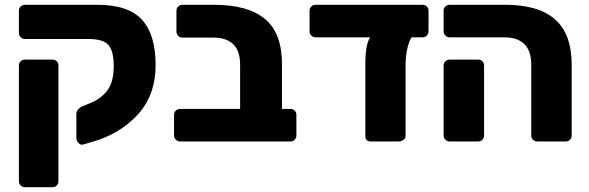

<svg xmlns="http://www.w3.org/2000/svg" viewBox="-20 -591 2462 802"><path d="M299 -14V-115Q299 -125 306 -133.5Q313 -142 324 -147L356 -160Q402 -178 428.5 -213.5Q455 -249 455 -315Q455 -378 433 -403Q411 -428 351 -428H84Q74 -428 66.5 -435.5Q59 -443 59 -454V-547Q59 -557 66.5 -564Q74 -571 84 -571H386Q516 -571 573 -508.5Q630 -446 630 -320Q630 -193 555 -112Q480 -31 367 1L326 13Q316 15 307.5 6Q299 -3 299 -14ZM59 166V-317Q59 -328 66.5 -335Q74 -342 84 -342H199Q210 -342 217 -335Q224 -328 224 -317V166Q224 177 217 184Q210 191 199 191H84Q74 191 66.5 184Q59 177 59 166Z M707 -25V-111Q707 -122 714.5 -129Q722 -136 732 -136H983V-321Q983 -434 870 -434H742Q731 -434 724 -441.5Q717 -449 717 -460V-546Q717 -557 724.5 -564Q732 -571 742 -571H875Q1015 -571 1086.5 -512Q1158 -453 1158 -321V-136H1193Q1204 -136 1211 -129Q1218 -122 1218 -111V-25Q1218 -15 1211 -7.5Q1204 0 1193 0H732Q722 0 714.5 -7.5Q707 -15 707 -25Z M1770 -546V-460Q1770 -450 1763 -442.5Q1756 -435 1745 -435H1699Q1687 -416 1680.5 -384Q1674 -352 1674 -313V-22Q1674 -13 1664.5 -6.5Q1655 0 1645 0H1528Q1518 0 1512 -6Q1506 -12 1506 -22V-324Q1506 -405 1526 -435H1298Q1288 -435 1280.5 -442.5Q1273 -450 1273 -460V-546Q1273 -557 1280.5 -564Q1288 -571 1298 -571H1745Q1756 -571 1763 -564Q1770 -557 1770 -546Z M2199 -25V-321Q2199 -435 2086 -435H1858Q1848 -435 1840.5 -442.5Q1833 -450 1833 -460V-546Q1833 -557 1840.5 -564Q1848 -571 1858 -571H2091Q2229 -571 2298.5 -510Q2368 -449 2368 -320V-25Q2368 -15 2361 -7.5Q2354 0 2343 0H2225Q2214 0 2206.5 -7Q2199 -14 2199 -25ZM1833 -25V-317Q1833 -328 1840.5 -335Q1848 -342 1858 -342H1977Q1988 -342 1995 -335Q2002 -328 2002 -317V-25Q2002 -15 1995 -7.5Q1988 0 1977 0H1858Q1848 0 1840.5 -7.5Q1833 -15 1833 -25Z"/></svg>

Font: Hezaedrus
Style: Bold
Weight: 700
Designer: Hubert & Fischer
Foundry: Hubert & Fischer
Version: Version 1.10;September 3, 2019;FontCreator 11.5.0.2425 64-bi